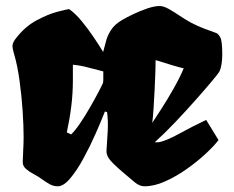

<svg xmlns="http://www.w3.org/2000/svg" viewBox="-20 -618 789 647"><path d="M174.3 9.8Q160.6 9.8 147.9 2.9Q135.3 -3.9 120.6 -14.6Q108.9 -23.4 93.8 -31.2Q78.6 -39.1 67.6 -48.8Q56.6 -58.6 56.6 -71.3Q56.6 -81.5 58.1 -108.9Q59.6 -136.2 59.6 -155.8Q59.6 -194.3 56.2 -245.4Q52.7 -296.4 45.7 -347.4Q38.6 -398.4 27.3 -436.5Q22 -454.6 22 -463.4Q22 -474.6 34.7 -490.2Q64.9 -528.8 103 -549.3Q141.1 -569.8 172.4 -578.1Q203.6 -586.4 212.9 -587.4Q233.9 -572.8 255.4 -546.6Q276.9 -520.5 295.9 -492.2Q314.9 -463.9 327.6 -442.9Q332 -457.5 336.7 -477.1Q341.3 -496.6 353.8 -516.4Q366.2 -536.1 392.6 -551.3Q407.7 -560.1 430.2 -570.8Q452.6 -581.5 476.6 -589.6Q500.5 -597.7 518.1 -597.7Q531.2 -597.7 548.6 -587.9Q565.9 -578.1 585.2 -565.2Q604.5 -552.2 623 -542Q647.5 -529.3 666.5 -522.2Q685.5 -515.1 708.5 -506.8Q715.3 -504.4 722.2 -492.4Q729 -480.5 729 -434.1Q729 -417.5 726.6 -401.9Q724.1 -386.2 718.8 -376Q715.8 -370.6 694.1 -344.5Q672.4 -318.4 639.6 -281.5Q606.9 -244.6 570.6 -206.3Q534.2 -168 501.5 -138.7H515.6Q540.5 -143.6 584 -167.5Q627.4 -191.4 674.8 -213.9L716.3 -146Q701.7 -126.5 673.3 -100.1Q645 -73.7 609.4 -48.6Q573.7 -23.4 536.6 -6.8Q499.5 9.8 466.8 9.8Q450.2 9.8 433.3 -4.4Q416.5 -18.6 391.1 -40Q356 -70.3 346.9 -84Q337.9 -97.7 338.9 -110.8Q341.3 -141.6 343 -176.8Q344.7 -211.9 340.8 -240.2L333.5 -242.2Q321.3 -210.9 302.5 -168.2Q283.7 -125.5 261.5 -84.7Q239.3 -43.9 216.8 -17.1Q194.3 9.8 174.3 9.8ZM492.7 -203.6Q503.9 -220.2 523.7 -251Q543.5 -281.7 564.2 -318.1Q585 -354.5 599.1 -387.7Q572.8 -393.6 504.4 -415.5Q504.4 -405.3 503.7 -378.7Q502.9 -352.1 501.2 -318.6Q499.5 -285.2 497.6 -254.4Q495.6 -223.6 493.2 -205.1Q493.2 -204.6 492.9 -204.3Q492.7 -204.1 492.7 -203.6ZM219.7 -165Q233.4 -178.2 249.5 -201.9Q265.6 -225.6 281 -252.2Q296.4 -278.8 308.8 -302.2Q321.3 -325.7 327.1 -338.4Q328.1 -347.2 328.1 -347.7Q328.1 -348.1 328.1 -351.6V-377.4Q298.8 -384.8 274.9 -391.1Q251 -397.5 225.6 -399.9V-347.7Q225.6 -303.2 220.2 -259.8Q214.8 -216.3 205.1 -171.9Z"/></svg>

Font: Fruktur
Style: Regular
Weight: 400
Designer: Viktoriya Grabowska, Eben Sorkin
Foundry: Viktoriya Grabowska
Version: Version 1.008; ttfautohint (v1.8.4.7-5d5b)